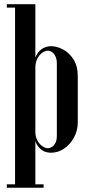

<svg xmlns="http://www.w3.org/2000/svg" viewBox="-20 -719 424 908"><path d="M51.2 -699H147.2V168.8H51.2ZM12.2 152.8H51.2V168.8H12.2ZM12.2 -699H51.2V-683H12.2ZM139.5 -397Q139.5 -431.8 150.6 -454.6Q161.8 -477.5 180.5 -489Q199.2 -500.5 222 -500.5Q249 -500.5 278 -485.2Q307 -470 327.4 -438.5Q347.8 -407 347.8 -357.5V-140.5Q347.8 -101 329.6 -68.2Q311.5 -35.5 283 -16.1Q254.5 3.2 221.5 3.2Q195 3.2 176.6 -10.2Q158.2 -23.8 148.9 -47Q139.5 -70.2 139.5 -98.8ZM147.2 -95.8Q147.2 -72.8 156.6 -55.1Q166 -37.5 180 -27.8Q194 -18 206.5 -18Q216.2 -18 226.1 -24.4Q236 -30.8 242.4 -43.6Q248.8 -56.5 248.8 -77V-418.8Q248.8 -439.5 242 -453Q235.2 -466.5 225.6 -472.9Q216 -479.2 206.2 -479.2Q193.8 -479.2 179.9 -469.6Q166 -460 156.6 -441.8Q147.2 -423.5 147.2 -398.8ZM147.2 152.8H186.2V168.8H147.2Z"/></svg>

Font: Emberly Black
Style: Regular
Weight: 900
Designer: Rajesh Rajput
Foundry: Rajesh Rajput
Version: Version 1.000